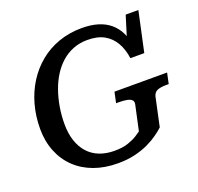

<svg xmlns="http://www.w3.org/2000/svg" viewBox="-129 -868 1057 1025"><g transform="rotate(-20 399.5 -355.5)"><path d="M175 -277Q175 -327 183 -374Q191 -421 206 -463.5Q221 -506 243.5 -541.5Q266 -577 295.5 -603Q325 -629 362 -643.5Q399 -658 442 -658Q500 -658 537.5 -637Q575 -616 597 -578Q619 -540 626 -488H705L754 -715H682L634 -560L663 -547Q657 -590 640 -623.5Q623 -657 595 -680.5Q567 -704 527.5 -716Q488 -728 436 -728Q366 -728 305 -706.5Q244 -685 196 -645.5Q148 -606 114 -552.5Q80 -499 62 -434Q44 -369 44 -298Q44 -227 67.5 -168.5Q91 -110 134.5 -68.5Q178 -27 238.5 -5Q299 17 374 17Q427 17 470.5 6.5Q514 -4 547.5 -20Q581 -36 606 -54Q631 -72 647 -87L682 -250Q688 -273 707 -280.5Q726 -288 757 -288H771L784 -349H485L472 -288H488Q514 -288 532.5 -284.5Q551 -281 560 -272.5Q569 -264 566 -248L535 -105Q527 -99 507.5 -86.5Q488 -74 456.5 -63Q425 -52 379 -52Q331 -52 293 -67Q255 -82 229 -111Q203 -140 189 -181.5Q175 -223 175 -277Z"/></g></svg>

Font: Roboto Serif Medium
Style: Italic
Weight: 500
Italic angle: -10°
Designer: Greg Gazdowicz
Foundry: Commercial Type
Version: Version 1.008